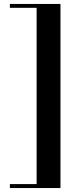

<svg xmlns="http://www.w3.org/2000/svg" viewBox="-20 -800 380 970"><path d="M30 -780H285.5V150H30V130H165V-760.5H30Z"/></svg>

Font: Bodoni* 11pt Medium
Style: Regular
Weight: 500
Version: Version 2.3